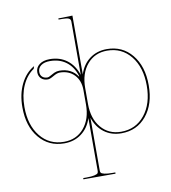

<svg xmlns="http://www.w3.org/2000/svg" viewBox="-104 -851 1050 1179"><g transform="rotate(-10 421.0 -261.0)"><path d="M403.8 -390.1Q385.3 -448.2 343.8 -479.5Q302.2 -510.7 243.2 -510.7Q207 -510.7 187 -495.6Q167 -480.5 167 -456.1Q167 -436.5 179 -425.3Q190.9 -414.1 211.9 -414.1Q218.8 -414.1 230.2 -421.1Q241.7 -428.2 257.1 -435.3Q272.5 -442.4 289.6 -442.4Q365.2 -442.4 403.3 -384.8ZM427.7 -310.1V-210Q427.7 -118.7 474.9 -63Q522 -7.3 599.6 -7.3Q690.9 -7.3 746.8 -76.9Q802.7 -146.5 802.7 -259.8Q802.7 -373.5 746.8 -443.1Q690.9 -512.7 599.6 -512.7Q522 -512.7 474.9 -457Q427.7 -401.4 427.7 -310.1ZM339.8 -759.8H362.3L427.7 -761.7V-395Q446.8 -454.6 491.9 -488.5Q537.1 -522.5 599.6 -522.5Q696.3 -522.5 755.6 -450.2Q814.9 -377.9 814.9 -259.8Q814.9 -141.6 755.6 -69.6Q696.3 2.4 599.6 2.4Q537.1 2.4 491.9 -31.5Q446.8 -65.4 427.7 -125V205.1Q427.7 213.9 431.6 219Q435.5 224.1 452.9 228.3Q470.2 232.4 502.4 232.4H520V240.2H319.8V232.4H339.8Q372.1 232.4 389.4 228.3Q406.7 224.1 410.9 219Q415 213.9 415 205.1V-125Q396 -65.4 350.8 -31.5Q305.7 2.4 243.2 2.4Q146.5 2.4 86.9 -69.6Q27.3 -141.6 27.3 -259.8Q27.3 -342.3 57.9 -404.5Q88.4 -466.8 142.1 -497.1L136.7 -481Q90.8 -449.7 65.4 -392.3Q40 -335 40 -259.8Q40 -146.5 95.9 -76.9Q151.9 -7.3 243.2 -7.3Q320.8 -7.3 367.9 -63Q415 -118.7 415 -210V-299.3Q415 -358.9 380.6 -394.8Q346.2 -430.7 289.6 -430.7Q272.9 -430.7 248.8 -416.3Q224.6 -401.9 211.9 -401.9Q186 -401.9 170.4 -416.7Q154.8 -431.6 154.8 -456.1Q154.8 -485.8 179 -504.2Q203.1 -522.5 243.2 -522.5Q306.2 -522.5 350.6 -489Q395 -455.6 415 -394V-727.5Q415 -741.2 403.3 -746.8Q391.6 -752.4 362.3 -752.4H339.8Z"/></g></svg>

Font: ZnikomitNo24
Style: Thin
Weight: 300
Designer: gluk
Foundry: gluk
Version: Version 0.55